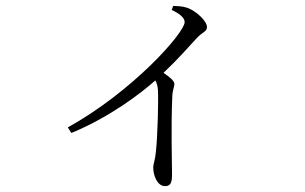

<svg xmlns="http://www.w3.org/2000/svg" viewBox="-20 -576 1040 654"><path d="M565 -542C587 -532 609 -517 609 -501C609 -464 431 -264 211 -142L223 -123C354 -177 461 -259 509 -302C515 -291 517 -282 518 -269C520 -235 517 -112 511 -59C509 -33 502 -18 502 -5C502 22 516 58 542 58C559 58 566 49 566 20C566 -25 562 -140 567 -251C568 -270 574 -280 574 -290C574 -301 557 -314 537 -328C587 -375 622 -416 651 -447C672 -469 685 -468 685 -484C685 -504 649 -538 619 -549C602 -555 587 -555 570 -556Z"/></svg>

Font: Noto Serif TC Light
Style: Regular
Weight: 300
Designer: Ryoko NISHIZUKA 西塚涼子 (kana & ideographs); Frank Grießhammer (Latin, Greek & Cyrillic); Wenlong ZHANG 张文龙 (bopomofo); San
Foundry: Adobe
Version: Version 2.001;hotconv 1.1.0;makeotfexe 2.6.0